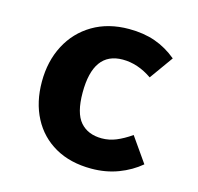

<svg xmlns="http://www.w3.org/2000/svg" viewBox="-88 -641 775 751"><g transform="rotate(15 300.0 -266.0)"><path d="M470 -153 540 -53Q502 -21 452 -2Q402 17 343 17Q258 17 196.5 -18Q135 -53 102 -116Q69 -179 69 -262Q69 -345 103 -410Q137 -475 199.5 -512Q262 -549 346 -549Q405 -549 452 -532.5Q499 -516 540 -482L472 -387Q414 -427 353 -427Q234 -427 234 -262Q234 -179 265 -143.5Q296 -108 352 -108Q382 -108 410 -119.5Q438 -131 470 -153Z"/></g></svg>

Font: Fira Mono
Style: Bold
Weight: 700
Monospace: yes
Designer: Carrois Corporate & Edenspiekermann AG
Foundry: Carrois Corporate GbR & Edenspiekermann AG
Version: Version 3.206